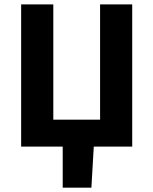

<svg xmlns="http://www.w3.org/2000/svg" viewBox="-20 -672 703 880"><path d="M267.4 188V0H76.9V-651.8H224.3V-123.6H438.7V-651.8H586V0H409.8L398.9 188Z"/></svg>

Font: Source Sans 3
Style: Regular
Weight: 200
Designer: Paul D. Hunt
Foundry: Adobe
Version: Version 3.046;hotconv 1.0.118;makeotfexe 2.5.65603